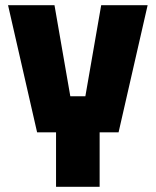

<svg xmlns="http://www.w3.org/2000/svg" viewBox="-20 -720 600 740"><path d="M196 0V-210H123L11 -700H190L251 -349H309L370 -700H549L437 -210H364V0Z"/></svg>

Font: Tektur SemiCondensed
Style: Bold
Weight: 700
Width: 4
Designer: Adam Jagosz
Foundry: Adam Jagosz
Version: Version 1.005;gftools[0.9.30]